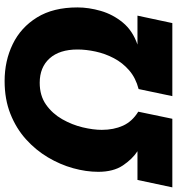

<svg xmlns="http://www.w3.org/2000/svg" viewBox="1 -768 756 820"><g transform="rotate(-90 379.0 -358.0)"><path d="M-11.2 0 20.5 -148.9H143.1Q109.4 -170.9 82.3 -211.4Q55.2 -252 55.2 -316.4Q55.2 -368.2 70.6 -423.6Q85.9 -479 116.9 -531.2Q147.9 -583.5 194.3 -625.2Q240.7 -667 303 -691.7Q365.2 -716.3 442.9 -716.3Q529.3 -716.3 600.6 -681.6Q671.9 -647 714.6 -577.9Q757.3 -508.8 757.3 -405.3Q757.3 -356.9 742.4 -305.4Q727.5 -253.9 692.9 -211.7Q658.2 -169.4 598.6 -148.9H722.2L690.4 0H378.4L408.7 -144Q456.1 -156.2 488.5 -184.3Q521 -212.4 540.5 -249.8Q560.1 -287.1 568.8 -327.6Q577.6 -368.2 577.6 -404.8Q577.6 -481.9 539.6 -524.2Q501.5 -566.4 435.5 -566.4Q380.4 -566.4 342 -539.3Q303.7 -512.2 279.8 -470.2Q255.9 -428.2 245.1 -382.8Q234.4 -337.4 234.4 -301.3Q234.4 -250.5 252.2 -210.9Q270 -171.4 312 -145.5L281.7 0Z"/></g></svg>

Font: Schibsted Grotesk ExtraBold
Style: Italic
Weight: 800
Italic angle: -12°
Designer: Bakken & Baeck AS, Henrik Kongsvoll
Foundry: Schibsted ASA
Version: Version 1.100; ttfautohint (v1.8.4.7-5d5b);gftools[0.9.25]